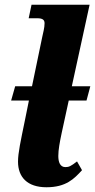

<svg xmlns="http://www.w3.org/2000/svg" viewBox="-20 -780 401 810"><path d="M326 -62 305 -99C279 -79 271 -75 256 -75C233 -75 226 -97 226 -122C226 -148 232 -180 240 -218L270 -356H345L361 -416H283L358 -760H113L101 -703H137C160 -703 168 -696 168 -682C168 -662 162 -643 158 -623L115 -416H44L27 -356H102L85 -272C67 -184 56 -135 56 -98C56 -33 95 10 176 10C259 10 293 -26 326 -62Z"/></svg>

Font: Noto Serif SemiCondensed Extra
Style: Italic
Weight: 800
Width: 4
Italic angle: -12°
Designer: Monotype Design Team
Foundry: Monotype Imaging Inc.
Version: Version 1.901